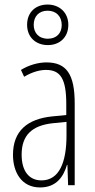

<svg xmlns="http://www.w3.org/2000/svg" viewBox="-20 -813 416 843"><path d="M190 -615C243 -615 280 -650 280 -704C280 -758 241 -793 189 -793C137 -793 99 -760 99 -704C99 -648 139 -615 190 -615ZM190 -643C149 -643 128 -670 128 -704C128 -740 150 -766 189 -766C227 -766 251 -741 251 -703C251 -667 228 -643 190 -643ZM184 -539C147 -539 106 -527 72 -506L86 -476C123 -498 156 -506 182 -506C245 -506 271 -468 271 -356V-308L210 -302C100 -291 37 -238 37 -133C37 -59 73 10 156 10C228 10 259 -38 274 -89H276L279 0H308V-359C308 -487 272 -539 184 -539ZM212 -272 272 -278V-218C272 -100 240 -21 162 -21C108 -21 75 -61 75 -134C75 -218 119 -262 212 -272Z"/></svg>

Font: Noto Sans Gurmukhi UI ExtraCondensed ExtraLight
Style: Regular
Weight: 200
Width: 2
Designer: Jelle Bosma - Monotype Design Team
Foundry: Monotype Imaging Inc.
Version: Version 2.004